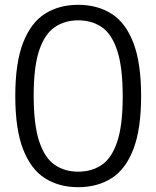

<svg xmlns="http://www.w3.org/2000/svg" viewBox="-20 -769 650 798"><path d="M305 9Q226 9 167.2 -28Q108.5 -65 76 -148.5Q43.5 -232 43.5 -370Q43.5 -508 76 -591.5Q108.5 -675 167.2 -712Q226 -749 305 -749Q384.5 -749 443.2 -712Q502 -675 534.2 -591.5Q566.5 -508 566.5 -370Q566.5 -232 534.2 -148.5Q502 -65 443.2 -28Q384.5 9 305 9ZM305 -55.5Q361.5 -55.5 403 -83.8Q444.5 -112 467.2 -180Q490 -248 490 -367.5Q490 -489.5 467.2 -558.8Q444.5 -628 403 -656.2Q361.5 -684.5 305 -684.5Q249 -684.5 207.5 -656.2Q166 -628 143 -560Q120 -492 120 -372.5Q120 -250.5 143 -181.2Q166 -112 207.5 -83.8Q249 -55.5 305 -55.5Z"/></svg>

Font: Encode Sans Condensed
Style: Regular
Weight: 400
Width: 3
Designer: Multiple Designers
Foundry: Impallari Type
Version: Version 3.000; ttfautohint (v1.8.3) -l 8 -r 50 -G 200 -x 14 